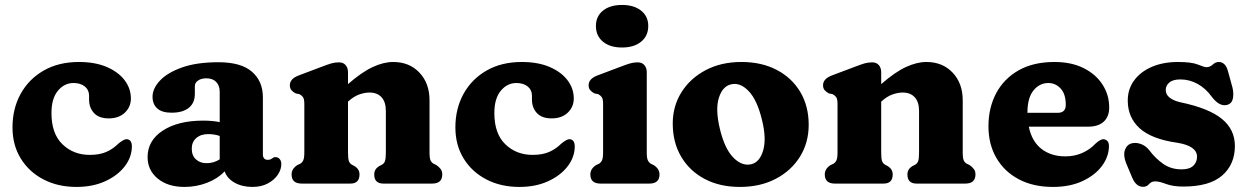

<svg xmlns="http://www.w3.org/2000/svg" viewBox="-20 -742 5044 776"><path d="M509 -344Q509 -310 484.8 -286.8Q460.5 -263.5 419.5 -263.5Q380 -263.5 360 -285Q340 -306.5 340 -340V-355.5Q340 -378.5 322.8 -392.5Q305.5 -406.5 277 -406.5Q240 -406.5 214 -375.2Q188 -344 188 -285Q188 -201.5 232.5 -158.8Q277 -116 342.5 -116Q382.5 -116 409.8 -128Q437 -140 459 -162Q481.5 -180 491.5 -179.5Q513 -178.5 513 -149.5Q512.5 -106.5 484 -69.5Q455.5 -32.5 405.2 -9.5Q355 13.5 289 13.5Q214 13.5 155.8 -16.8Q97.5 -47 64 -101.2Q30.5 -155.5 30.5 -227Q30.5 -303 63.5 -362.8Q96.5 -422.5 156.8 -457Q217 -491.5 299 -491.5Q364 -491.5 411 -471.5Q458 -451.5 483.5 -418Q509 -384.5 509 -344Z M576.5 -107Q576.5 -174 638 -214.2Q699.5 -254.5 801.5 -254.5Q838.5 -254.5 868 -248.5V-370.5Q868 -396 853.8 -410.8Q839.5 -425.5 814 -425.5Q793.5 -425.5 780.5 -416.5Q767.5 -407.5 767.5 -394V-362Q767.5 -326 743 -306.2Q718.5 -286.5 673.5 -286.5Q634.5 -286.5 615.5 -303.8Q596.5 -321 596.5 -351Q596.5 -384 626.2 -416Q656 -448 715.2 -469.2Q774.5 -490.5 863 -490.5Q954 -490.5 998.2 -452.2Q1042.5 -414 1042.5 -348.5V-117Q1042.5 -108.5 1047.2 -102.2Q1052 -96 1062.5 -96Q1069 -96 1072.8 -97.8Q1076.5 -99.5 1079.5 -101.5Q1082.5 -103.5 1085.2 -105.2Q1088 -107 1092.5 -107Q1104 -107 1110.5 -99Q1117 -91 1117 -79Q1117 -57 1102.8 -35.8Q1088.5 -14.5 1062.2 -0.5Q1036 13.5 1000.5 13.5Q959 13.5 928.5 -3.5Q898 -20.5 888 -49.5Q859.5 -19.5 816.2 -3Q773 13.5 725.5 13.5Q658.5 13.5 617.5 -20.2Q576.5 -54 576.5 -107ZM755 -141.5Q755 -113.5 771.8 -98Q788.5 -82.5 815 -82.5Q844 -82.5 868 -98V-192.5Q846.5 -200 822 -200Q791.5 -200 773.2 -184Q755 -168 755 -141.5Z M1386.5 -450V-402Q1442 -450.5 1486.2 -471Q1530.5 -491.5 1569 -491.5Q1634.5 -491.5 1675.2 -448.5Q1716 -405.5 1716 -336.5V-126Q1716 -102.5 1720.2 -93.5Q1724.5 -84.5 1733 -80L1743.5 -75Q1755 -67 1761.2 -58.5Q1767.5 -50 1767.5 -37Q1767.5 0 1726.5 0H1529.5Q1492.5 0 1492.5 -37Q1492.5 -58 1511.5 -70L1523 -76Q1532 -80.5 1535.8 -90.5Q1539.5 -100.5 1539.5 -126V-293.5Q1539.5 -330 1522 -349Q1504.5 -368 1473.5 -368Q1454 -368 1432 -360.2Q1410 -352.5 1388 -332.5L1386.5 -331.5V-126Q1386.5 -100.5 1390.2 -90.5Q1394 -80.5 1403 -76L1414 -70Q1433 -58 1433 -37Q1433 0 1396 0H1199.5Q1158.5 0 1158.5 -37Q1158.5 -60 1182 -75L1193 -80Q1201 -84.5 1205.5 -93.8Q1210 -103 1210 -126V-321.5Q1210 -342 1204.5 -349.5Q1199 -357 1190 -361.5L1175 -364.5Q1164.5 -370 1158 -377.5Q1151.5 -385 1151.5 -397.5Q1151.5 -423.5 1187 -437L1282.5 -473Q1304.5 -481.5 1319.2 -485.8Q1334 -490 1350 -490Q1367 -490 1376.8 -479Q1386.5 -468 1386.5 -450Z M2299 -344Q2299 -310 2274.8 -286.8Q2250.5 -263.5 2209.5 -263.5Q2170 -263.5 2150 -285Q2130 -306.5 2130 -340V-355.5Q2130 -378.5 2112.8 -392.5Q2095.5 -406.5 2067 -406.5Q2030 -406.5 2004 -375.2Q1978 -344 1978 -285Q1978 -201.5 2022.5 -158.8Q2067 -116 2132.5 -116Q2172.5 -116 2199.8 -128Q2227 -140 2249 -162Q2271.5 -180 2281.5 -179.5Q2303 -178.5 2303 -149.5Q2302.5 -106.5 2274 -69.5Q2245.5 -32.5 2195.2 -9.5Q2145 13.5 2079 13.5Q2004 13.5 1945.8 -16.8Q1887.5 -47 1854 -101.2Q1820.5 -155.5 1820.5 -227Q1820.5 -303 1853.5 -362.8Q1886.5 -422.5 1946.8 -457Q2007 -491.5 2089 -491.5Q2154 -491.5 2201 -471.5Q2248 -451.5 2273.5 -418Q2299 -384.5 2299 -344Z M2494 -550Q2445.5 -550 2417 -573.5Q2388.5 -597 2388.5 -637Q2388.5 -676 2417 -699Q2445.5 -722 2494 -722Q2542.5 -722 2571.2 -699Q2600 -676 2600 -637Q2600 -597 2571.2 -573.5Q2542.5 -550 2494 -550ZM2594 -450V-126Q2594 -103 2598.5 -93.8Q2603 -84.5 2611 -80L2621.5 -75Q2645.5 -60 2645.5 -37Q2645.5 0 2604.5 0H2407Q2366 0 2366 -37Q2366 -60 2389.5 -75L2400.5 -80Q2408.5 -84.5 2413 -93.8Q2417.5 -103 2417.5 -126V-321.5Q2417.5 -342 2412 -349.5Q2406.5 -357 2397.5 -361.5L2382.5 -364.5Q2372 -370 2365.5 -377.5Q2359 -385 2359 -397.5Q2359 -423.5 2394.5 -437L2490 -473Q2512 -481.5 2526.8 -485.8Q2541.5 -490 2557.5 -490Q2574.5 -490 2584.2 -479Q2594 -468 2594 -450Z M2977 -491.5Q3058.5 -491.5 3119.8 -459.2Q3181 -427 3214.8 -369.8Q3248.5 -312.5 3248.5 -237.5Q3248.5 -166 3213.5 -109.2Q3178.5 -52.5 3115.8 -19.5Q3053 13.5 2970.5 13.5Q2889 13.5 2828 -18.8Q2767 -51 2733 -108.8Q2699 -166.5 2699 -243Q2699 -312.5 2734 -368.8Q2769 -425 2831.5 -458.2Q2894 -491.5 2977 -491.5ZM3015.5 -78Q3050.5 -86 3064.5 -134.2Q3078.5 -182.5 3059.5 -258Q3040 -338.5 3005.5 -374.2Q2971 -410 2934.5 -401Q2900.5 -393.5 2885.5 -347Q2870.5 -300.5 2889.5 -221Q2909 -140.5 2943.8 -105.2Q2978.5 -70 3015.5 -78Z M3541.5 -450V-402Q3597 -450.5 3641.2 -471Q3685.5 -491.5 3724 -491.5Q3789.5 -491.5 3830.2 -448.5Q3871 -405.5 3871 -336.5V-126Q3871 -102.5 3875.2 -93.5Q3879.5 -84.5 3888 -80L3898.5 -75Q3910 -67 3916.2 -58.5Q3922.5 -50 3922.5 -37Q3922.5 0 3881.5 0H3684.5Q3647.5 0 3647.5 -37Q3647.5 -58 3666.5 -70L3678 -76Q3687 -80.5 3690.8 -90.5Q3694.5 -100.5 3694.5 -126V-293.5Q3694.5 -330 3677 -349Q3659.5 -368 3628.5 -368Q3609 -368 3587 -360.2Q3565 -352.5 3543 -332.5L3541.5 -331.5V-126Q3541.5 -100.5 3545.2 -90.5Q3549 -80.5 3558 -76L3569 -70Q3588 -58 3588 -37Q3588 0 3551 0H3354.5Q3313.5 0 3313.5 -37Q3313.5 -60 3337 -75L3348 -80Q3356 -84.5 3360.5 -93.8Q3365 -103 3365 -126V-321.5Q3365 -342 3359.5 -349.5Q3354 -357 3345 -361.5L3330 -364.5Q3319.5 -370 3313 -377.5Q3306.5 -385 3306.5 -397.5Q3306.5 -423.5 3342 -437L3437.5 -473Q3459.5 -481.5 3474.2 -485.8Q3489 -490 3505 -490Q3522 -490 3531.8 -479Q3541.5 -468 3541.5 -450Z M4463 -307.5Q4463 -270.5 4440.8 -250.2Q4418.5 -230 4377.5 -230H4138Q4150.5 -170 4189.5 -140Q4228.5 -110 4286 -110Q4323.5 -110 4355 -124.2Q4386.5 -138.5 4407.5 -161.5Q4429 -180.5 4440.5 -179.5Q4449 -178.5 4455.5 -172.2Q4462 -166 4462 -151Q4461.5 -108.5 4433.5 -71Q4405.5 -33.5 4354.8 -10Q4304 13.5 4235.5 13.5Q4156 13.5 4097.5 -17.5Q4039 -48.5 4007 -103.8Q3975 -159 3975 -231.5Q3975 -306.5 4006.2 -365.2Q4037.5 -424 4097 -457.8Q4156.5 -491.5 4242 -491.5Q4310 -491.5 4359.5 -466.8Q4409 -442 4436 -400.2Q4463 -358.5 4463 -307.5ZM4217 -406.5Q4181.5 -406.5 4157 -376.5Q4132.5 -346.5 4132.5 -286H4254.5Q4287.5 -286 4287.5 -318Q4287.5 -362 4266.8 -384.2Q4246 -406.5 4217 -406.5Z M4750.5 -421Q4720.5 -421 4706 -408.5Q4691.5 -396 4691.5 -378.5Q4691.5 -359.5 4707.8 -347Q4724 -334.5 4751.5 -328.5Q4866 -304.5 4918.5 -261.5Q4971 -218.5 4971 -152Q4971 -77.5 4919.8 -32.8Q4868.5 12 4762.5 12Q4720.5 12 4692.8 1.5Q4665 -9 4649 -9Q4633.5 -9 4624.2 2Q4615 13 4600 13Q4586 13 4574.8 3.8Q4563.5 -5.5 4555 -26.5L4531 -83.5Q4519.5 -113.5 4526 -134.2Q4532.5 -155 4550 -161.5Q4568 -167.5 4588.8 -160.8Q4609.5 -154 4624 -136Q4649.5 -102 4681.2 -79.8Q4713 -57.5 4755.5 -57.5Q4787.5 -57.5 4802.8 -72Q4818 -86.5 4818 -108.5Q4818 -152 4738.5 -165Q4635 -179.5 4586.5 -223.2Q4538 -267 4538 -335.5Q4538 -382 4563.8 -417Q4589.5 -452 4635.2 -471.8Q4681 -491.5 4741 -491.5Q4796 -491.5 4821.8 -481Q4847.5 -470.5 4855.5 -470.5Q4870.5 -470.5 4881.5 -481Q4892.5 -491.5 4906.5 -491.5Q4918 -491.5 4927.8 -483Q4937.5 -474.5 4943 -454.5L4961 -389Q4967 -365 4963 -344.2Q4959 -323.5 4939.5 -318Q4908.5 -310 4877.5 -351Q4854 -384 4821 -402.5Q4788 -421 4750.5 -421Z"/></svg>

Font: Fraunces 9pt SuperSoft
Style: Bold
Weight: 700
Version: Version 1.000;[b76b70a41]